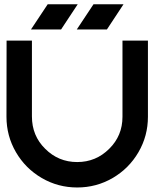

<svg xmlns="http://www.w3.org/2000/svg" viewBox="-20 -832 711 884"><path d="M199.7 -812.5H337.9L261.2 -696.3H122.6ZM410.6 -812.5H548.8L472.2 -696.3H333.5ZM543.9 -645H661.1V-294.4Q661.1 -206.1 617.4 -131.1Q573.7 -56.2 498.8 -12.5Q423.8 31.2 335.4 31.2Q247.1 31.2 172.1 -12.5Q97.2 -56.2 53.5 -131.1Q9.8 -206.1 9.8 -294.4L10.3 -645H127V-295.9Q127 -207 188 -147Q249 -85.9 335.4 -85.9Q421.9 -85.9 482.9 -147Q543.9 -207 543.9 -294.4Z"/></svg>

Font: Sangha Kali
Style: Regular
Weight: 400
Designer: Seslavinskaya Anna
Foundry: Popkern
Version: Version 2.000;PS 002.000;hotconv 1.0.88;makeotf.lib2.5.64775